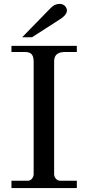

<svg xmlns="http://www.w3.org/2000/svg" viewBox="-20 -955 447 975"><path d="M38.1 -37.1V0H370.1V-37.1H286.1C266.1 -37.1 254.9 -56.2 254.9 -69.8V-643.1C254.9 -687 288.1 -690.9 312 -690.9H370.1V-722.2H38.1V-690.9H105C128.9 -690.9 150.9 -686 150.9 -643.1V-69.8C150.9 -56.2 139.2 -37.1 122.1 -37.1ZM92.8 -766.1C91.8 -765.1 143.1 -766.1 143.1 -766.1L284.2 -856.9C298.8 -865.2 319.8 -882.8 319.8 -901.9C319.8 -916 307.1 -935.1 284.2 -935.1C256.8 -935.1 245.1 -921.9 227.1 -903.8Z"/></svg>

Font: MusGlyphs-Text
Style: Regular
Weight: 400
Version: Version 2.1.1